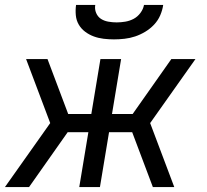

<svg xmlns="http://www.w3.org/2000/svg" viewBox="-20 -760 840 780"><path d="M688 0H601L517 -223H423L386 0H302L339 -223H255L98 0H0L184 -260L86 -520H173L257 -297H351L388 -520H472L435 -297H519L676 -520H774L590 -260ZM443 -600Q422 -600 401 -602.5Q380 -605 361 -612Q342 -619 326 -631Q310 -643 300 -660Q290 -677 288 -698Q286 -719 289 -740H367Q364 -723 370.5 -707.5Q377 -692 390 -683.5Q403 -675 420 -672Q437 -669 454 -669Q471 -669 489 -672Q507 -675 523 -683.5Q539 -692 550.5 -707.5Q562 -723 565 -740H643Q640 -719 631 -698Q622 -677 606 -660Q590 -643 570 -631Q550 -619 529 -612Q508 -605 486 -602.5Q464 -600 443 -600Z"/></svg>

Font: Iosevka Aile Oblique
Style: Regular
Weight: 400
Italic angle: -9°
Designer: Belleve Invis
Foundry: Belleve Invis
Version: Version 31.1.0; ttfautohint (v1.8.4)